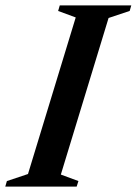

<svg xmlns="http://www.w3.org/2000/svg" viewBox="-44 -690 506 710"><path d="M236 -625.5 171 -649.5 177 -670H441.5L435.5 -649.5L357.5 -623.5L181 -44.5L246 -20.5L239.5 0H-24.5L-18.5 -20.5L59.5 -46.5Z"/></svg>

Font: Newsreader 16pt SemiBold
Style: Italic
Weight: 600
Italic angle: -17°
Designer: Hugues Gentile
Foundry: Production Type
Version: Version 1.003; ttfautohint (v1.8.3)